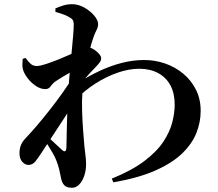

<svg xmlns="http://www.w3.org/2000/svg" viewBox="-20 -836 1040 916"><path d="M344.7 -363.3 342.6 -435.3Q401.6 -472.8 456.4 -498.2Q511.1 -523.5 563.9 -536.6Q616.7 -549.7 667.5 -549.7Q719.2 -549.7 767.3 -533.2Q815.4 -516.7 853.7 -485Q892.1 -453.3 914.7 -408.4Q937.4 -363.4 937.4 -306.9Q937.4 -253.5 917.1 -202Q896.8 -150.4 849.5 -104.4Q802.1 -58.4 721.6 -22.7Q641.2 13 520.8 33.9L513.2 16.2Q609.8 -22.9 669.4 -68.3Q729.1 -113.7 760.2 -161.3Q791.2 -208.9 802.3 -253.8Q813.4 -298.8 813.4 -336.8Q813.4 -390.9 792.9 -428.9Q772.5 -467 734.2 -487.5Q696 -508 643.6 -508Q595.4 -508 540.9 -489.2Q486.4 -470.3 435 -437.3Q383.6 -404.3 344.7 -363.3ZM246 -448.6Q230.7 -437.9 221.6 -424.3Q212.5 -410.8 196.4 -410.8Q174.4 -410.8 152.2 -425.3Q130.1 -439.7 113.2 -461.2Q96.3 -482.6 89.9 -503.2Q86.1 -515.6 86.9 -529Q87.8 -542.4 88.2 -554.8L101.7 -559.8Q114.9 -541.4 126.6 -531.2Q138.3 -521.1 155.4 -521.1Q170.3 -521.1 199.9 -530.7Q229.5 -540.3 264.3 -554.6Q299.2 -568.8 329.9 -582.6Q360.6 -596.4 376.6 -605.1Q388.5 -611.6 398.5 -611.1Q408.5 -610.6 420.1 -604.4Q435.5 -596.7 449 -582.8Q462.5 -568.8 462.5 -559.5Q463.2 -549.3 456.8 -540Q450.4 -530.7 439.2 -519Q425.9 -505.4 408.5 -486.8Q391 -468.1 374.2 -448.4Q357.3 -428.6 344.9 -411.8L348.2 -472.4Q352.5 -480.4 357 -493.2Q361.5 -505.9 363.3 -514.8Q344.4 -506.7 321.9 -494.2Q299.3 -481.7 279 -469.6Q258.7 -457.4 246 -448.6ZM180.3 -181.9 191 -202.5Q201 -190.9 217.7 -174.7Q234.4 -158.5 250.7 -144Q267 -129.5 274.5 -121.8Q295.5 -102.5 296.9 -132Q297.7 -159.3 298.4 -205.4Q299 -251.6 301.1 -305.8Q303.2 -360.1 306.2 -410.2Q309.4 -455.2 313.7 -502.1Q318 -548.9 322.2 -591.6Q326.4 -634.2 329.1 -667.4Q331.7 -700.7 331.7 -718Q331.7 -734.3 326.4 -741.6Q321 -748.9 307.3 -755.9Q297.3 -761.8 281.5 -767.6Q265.7 -773.4 244.6 -779L244.3 -795.9Q264.1 -804.5 283.2 -810.3Q302.3 -816 323.9 -816Q353.6 -816 381.9 -800.1Q410.3 -784.1 429.2 -761.9Q448.1 -739.8 448.1 -720.9Q448.1 -706.6 439.8 -691.1Q431.5 -675.6 423.5 -650.9Q416.8 -632.4 408.8 -600.1Q400.7 -567.9 393.1 -529.6Q385.5 -491.3 380 -454.9Q374.5 -418.5 373 -392.8Q370.2 -351.6 371.7 -304.8Q373.2 -257.9 376.5 -214.6Q379.7 -171.4 382.5 -140.2Q385.6 -109.9 388.1 -91.5Q390.6 -73.1 390.6 -52.3Q390.6 -22.8 381.9 2.7Q373.2 28.2 358.1 44Q343.1 59.8 323.8 59.8Q297.3 59.8 286 47.1Q274.8 34.4 271.1 13.3Q267.1 -7.4 262.6 -27Q258.1 -46.7 249.2 -69Q243.5 -84.7 232.4 -104.3Q221.4 -123.8 208.3 -144.1Q195.2 -164.3 180.3 -181.9ZM337.6 -482.4 343.6 -360.9Q323.9 -329.9 302.7 -297.6Q281.5 -265.3 260.2 -232.5Q238.9 -199.8 217.4 -167.3Q196 -134.7 174.7 -102.1Q161.2 -81.4 148.6 -65.7Q136 -50 117.1 -49.2Q100.8 -48.5 86.9 -63.4Q73 -78.4 73 -105.2Q73 -127.1 80.1 -144.2Q87.3 -161.4 102.5 -177.1Q121.9 -197 151.3 -231.2Q180.7 -265.4 213.9 -307.3Q247.1 -349.2 279.3 -394.6Q311.5 -439.9 337.6 -482.4Z"/></svg>

Font: Noto Serif JP
Style: Regular
Weight: 200
Designer: Ryoko NISHIZUKA 西塚涼子 (kana & ideographs); Frank Grießhammer (Latin, Greek & Cyrillic); Wenlong ZHANG 张文龙 (bopomofo); San
Foundry: Adobe
Version: Version 2.001;hotconv 1.1.0;makeotfexe 2.6.0